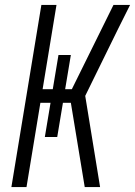

<svg xmlns="http://www.w3.org/2000/svg" viewBox="-20 -755 545 775"><path d="M26 0 147 -735H208L152 -395H193L216 -533H266L243 -395H270L438 -735H505L457 -639L324 -368L384 0H322L266 -340H234L211 -202H161L184 -340H143L87 0Z"/></svg>

Font: Iosevka Curly Light
Style: Italic
Weight: 300
Italic angle: -9°
Monospace: yes
Designer: Belleve Invis
Foundry: Belleve Invis
Version: Version 22.1.2; ttfautohint (v1.8.4)